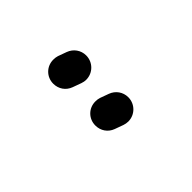

<svg xmlns="http://www.w3.org/2000/svg" viewBox="2 -844 452 452"><g transform="rotate(45 228.0 -618.5)"><path d="M174.8 -593.8 182.6 -615.2C184.1 -619.6 185.1 -624 185.1 -628.9C185.1 -651.4 167 -669.4 144.5 -669.4C127 -669.4 112.3 -658.7 106.4 -642.6L98.6 -621.1C97.2 -616.7 96.7 -612.3 96.7 -607.4C96.7 -585 114.3 -567.4 136.7 -567.4C154.3 -567.4 168.9 -577.6 174.8 -593.8ZM314.5 -594.2 322.3 -615.7C323.7 -620.1 324.7 -624.5 324.7 -629.4C324.7 -651.9 306.6 -669.9 284.2 -669.9C266.6 -669.9 252 -659.2 246.1 -643.1L238.3 -621.6C236.8 -617.2 236.3 -612.8 236.3 -607.9C236.3 -585.4 253.9 -567.9 276.4 -567.9C293.9 -567.9 308.6 -578.1 314.5 -594.2Z"/></g></svg>

Font: Velvelyne
Style: Regular
Weight: 400
Designer: Manon Van der Borght et Mariel Nils
Foundry: Velvetyne
Version: Version 1.070;Glyphs 3.3.1 (3343)